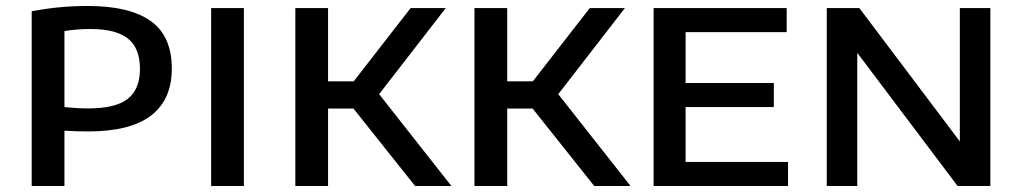

<svg xmlns="http://www.w3.org/2000/svg" viewBox="-20 -622 3418 642"><path d="M86 0V-584.5Q131.5 -593 177 -597.5Q222.5 -602 274.5 -602Q413 -602 483.8 -551.8Q554.5 -501.5 554.5 -392.5Q554.5 -289.5 485.5 -236Q416.5 -182.5 274 -182.5Q253.5 -182.5 233.5 -183.2Q213.5 -184 195.5 -185V0ZM275 -259.5Q366.5 -259.5 407.2 -291.5Q448 -323.5 448 -391.5Q448 -461.5 407.5 -493.2Q367 -525 283.5 -525Q259 -525 237.2 -523.2Q215.5 -521.5 195.5 -518V-264Q215.5 -262 234 -260.8Q252.5 -259.5 275 -259.5Z M686 0V-595H795.5V0Z M1368 0 1126.5 -303.5 1353 -595H1470.5L1236 -292L1238 -319.5L1489.5 0ZM967.5 0V-595H1077V0ZM1060.5 -259V-350H1173V-259Z M1967 0 1725.5 -303.5 1952 -595H2069.5L1835 -292L1837 -319.5L2088.5 0ZM1566.5 0V-595H1676V0ZM1659.5 -259V-350H1772V-259Z M2165.5 0V-595H2610.5V-514.5H2272.5V-80.5H2615V0ZM2225.5 -264V-344.5H2567.5V-264Z M2744.5 0V-595H2853.5L3208 -124.5H3189.5V-595H3291.5V0H3182L2827.5 -470.5H2846.5V0Z"/></svg>

Font: Encode Sans SC SemiExpanded Medium
Style: Regular
Weight: 500
Width: 6
Designer: Multiple Designers
Foundry: Impallari Type
Version: Version 3.002